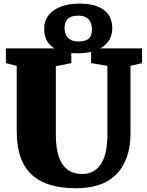

<svg xmlns="http://www.w3.org/2000/svg" viewBox="-20 -1003 787 1031"><path d="M69.8 -649.4 11.7 -664.1V-743.2H362.8V-664.1L279.8 -647.5V-280.8Q279.8 -233.9 287.1 -195.1Q294.4 -156.2 311 -128.2Q327.6 -100.1 354.5 -84.5Q381.3 -68.8 420.9 -68.8Q459 -68.8 485.1 -85.2Q511.2 -101.6 527.1 -130.1Q543 -158.7 549.8 -197.5Q556.6 -236.3 556.6 -280.8V-649.4L469.2 -664.1V-743.2H742.7V-664.1L680.7 -649.4V-292Q680.7 -210.4 658.9 -153.6Q637.2 -96.7 598.4 -60.8Q559.6 -24.9 506.3 -8.5Q453.1 7.8 389.6 7.8Q311.5 7.8 252 -9.5Q192.4 -26.9 151.9 -63.7Q111.3 -100.6 90.6 -158.4Q69.8 -216.3 69.8 -297.4ZM397.5 -716.8Q343.8 -716.8 308.6 -728Q273.4 -739.3 252.9 -757.8Q232.4 -776.4 224.6 -801Q216.8 -825.7 217.3 -852.1Q217.8 -882.8 231.4 -907Q245.1 -931.2 269.8 -948.2Q294.4 -965.3 328.9 -974.4Q363.3 -983.4 405.8 -983.4H406.2Q456.5 -983.4 490.5 -972.7Q524.4 -961.9 545.2 -943.6Q565.9 -925.3 574.5 -900.9Q583 -876.5 583 -848.6Q582.5 -818.4 569.6 -793.9Q556.6 -769.5 533 -752.4Q509.3 -735.4 475.1 -726.1Q440.9 -716.8 397.9 -716.8ZM400.4 -780.3Q422.4 -780.3 436.5 -784.9Q450.7 -789.6 459 -798.1Q467.3 -806.6 470.5 -818.6Q473.6 -830.6 473.6 -845.2Q473.6 -859.9 470.2 -873Q466.8 -886.2 458.3 -896.5Q449.7 -906.7 435.8 -912.8Q421.9 -918.9 400.9 -918.9H400.4Q378.9 -918.9 364.5 -913.8Q350.1 -908.7 341.8 -899.7Q333.5 -890.6 330.1 -878.2Q326.7 -865.7 326.7 -851.1Q326.7 -838.4 330.3 -825.7Q334 -813 342.5 -803Q351.1 -793 365.2 -786.6Q379.4 -780.3 399.9 -780.3Z"/></svg>

Font: Merriweather UltraBold
Style: Regular
Weight: 900
Designer: Eben Sorkin ( sorkintype@gmail.com )
Foundry: Eben Sorkin
Version: Version 1.570; ttfautohint (v1.3) -l 8 -r 32 -G 0 -x 0 -H 60